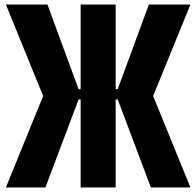

<svg xmlns="http://www.w3.org/2000/svg" viewBox="-20 -830 869 850"><path d="M6 0 171 -405 6 -810H190L328 -435H337V-810H492V-435H501L639 -810H823L658 -405L823 0H648L501 -390H492V0H337V-390H328L181 0Z"/></svg>

Font: Oswald Heavy
Style: Regular
Weight: 400
Designer: Vernon Adams
Foundry: Vernon Adams
Version: Version 4.101